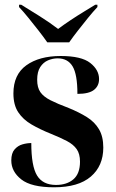

<svg xmlns="http://www.w3.org/2000/svg" viewBox="-20 -786 493 816"><path d="M210 10Q113 10 70.5 -23.5Q28 -57 28 -104Q28 -135 42 -151Q56 -167 75.5 -172.5Q95 -178 113 -178Q113 -80 137.5 -40Q162 0 218 0Q264 0 292 -24Q320 -48 320 -99Q320 -132 306 -152Q292 -172 264.5 -186.5Q237 -201 195 -218Q150 -236 114 -257Q78 -278 57.5 -309Q37 -340 37 -389Q37 -469 92 -508.5Q147 -548 238 -548Q326 -548 363.5 -518.5Q401 -489 401 -450Q401 -421 379.5 -404Q358 -387 309 -387Q309 -470 288.5 -504Q268 -538 225 -538Q204 -538 184 -529.5Q164 -521 151 -501Q138 -481 138 -447Q138 -414 151.5 -394.5Q165 -375 194.5 -360Q224 -345 272 -327Q316 -309 349 -288.5Q382 -268 400.5 -237Q419 -206 419 -159Q419 -81 366 -35.5Q313 10 210 10ZM181 -606Q165 -629 143.5 -656.5Q122 -684 100.5 -710.5Q79 -737 61 -756V-766H70Q101 -747 146.5 -718.5Q192 -690 227 -663Q251 -681 279.5 -700Q308 -719 336 -736Q364 -753 385 -766H394V-756Q376 -737 354.5 -710.5Q333 -684 311.5 -656.5Q290 -629 274 -606Z"/></svg>

Font: Noto Serif Display SemiCondensed
Style: Bold
Weight: 700
Width: 4
Designer: Monotype Design Team
Foundry: Monotype Imaging Inc.
Version: Version 2.009